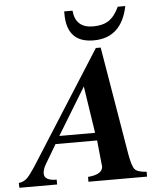

<svg xmlns="http://www.w3.org/2000/svg" viewBox="-127 -937 853 989"><g transform="rotate(-5 299.5 -442.5)"><path d="M290 0V-25Q367 -31 367 -74Q367 -77 365 -89L353 -208H138L81 -112Q64 -84 64 -62Q64 -25 128 -25V0H-67L-68 -25Q-42 -28 -25 -44.5Q-8 -61 18 -101L388 -683H413L507 -123Q518 -61 532 -44.5Q546 -28 593 -25V0ZM161 -248H346L309 -491ZM519 -885H558Q525 -723 380 -723Q242 -723 242 -872V-885H285Q293 -795 384 -795Q434 -795 465 -815.5Q496 -836 519 -885Z"/></g></svg>

Font: STIX
Style: Bold Italic
Weight: 700
Italic angle: -16.33°
Designer: MicroPress Inc., with final additions and corrections provided by Coen Hoffman, Elsevier (retired)
Version: Version 1.1.1